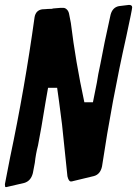

<svg xmlns="http://www.w3.org/2000/svg" viewBox="-66 -766 559 783"><path d="M-43 -3Q-46 -3 -46 -15Q-46 -18 -25 -123Q35 -407 75 -696Q80 -724 106 -728L123 -729Q126 -729 128.5 -729.5Q131 -730 145 -730Q150 -732 163 -732.5Q176 -733 181 -734H192Q200 -734 207 -727Q214 -720 216 -708L223 -672Q242 -516 278 -349H313L329 -429Q333 -458 344 -508L361 -595L385 -706Q393 -736 419 -741L460 -746Q473 -746 473 -736Q473 -728 449 -617Q390 -354 350 -87Q343 -55 317 -48L230 -27Q229 -26 223 -26Q214 -26 209 -47L187 -258Q173 -369 167 -408H130L120 -351Q101 -233 89 -173Q80 -139 76 -102L68 -60Q60 -28 33 -20L-36 -4Q-38 -3 -43 -3Z"/></svg>

Font: Bangerz
Style: Regular
Weight: 400
Designer: vernon adams
Foundry: Vernon Adams
Version: Version 2.10;February 7, 2025;FontCreator 13.0.0.2683 64-bit